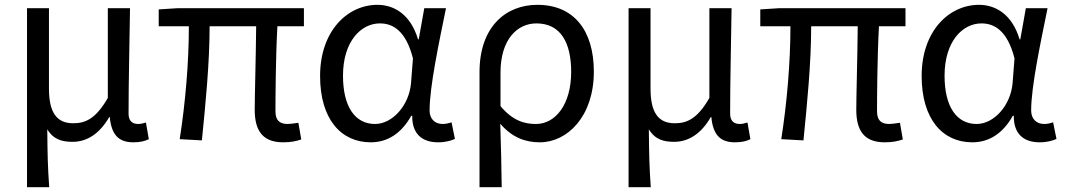

<svg xmlns="http://www.w3.org/2000/svg" viewBox="-20 -577 4415 796"><path d="M92 199H184C178 114 177 66 176 -41C202 2 238 11 281 11C340 11 393 -22 433 -92H435C442 -19 471 13 533 13C562 13 581 8 597 0L585 -69C572 -65 562 -63 553 -63C529 -63 513 -75 513 -106C513 -237 517 -396 519 -543H427V-171C376 -82 332 -66 283 -66C212 -66 183 -115 183 -210V-543H92Z M1154 13C1186 13 1210 8 1229 1L1217 -68C1196 -65 1183 -63 1173 -63C1139 -63 1122 -78 1122 -116C1122 -169 1123 -344 1130 -468H1240V-543H716L638 -538V-468H763C763 -321 749 -153 725 0L817 5C832 -146 849 -315 849 -468H1042C1041 -348 1036 -179 1036 -122C1036 -34 1070 13 1154 13Z M1517 13C1587 13 1644 -24 1685 -97H1689C1688 -21 1731 13 1796 13C1828 13 1850 6 1866 -1L1852 -70C1841 -66 1827 -63 1815 -63C1785 -63 1761 -82 1761 -119C1761 -218 1800 -400 1829 -543H1739L1716 -414H1713C1682 -518 1613 -557 1545 -557C1420 -557 1307 -448 1307 -262C1307 -84 1393 13 1517 13ZM1535 -63C1451 -63 1402 -136 1402 -263C1402 -406 1477 -480 1555 -480C1606 -480 1662 -453 1692 -335L1684 -232C1676 -140 1607 -63 1535 -63Z M1968 199H2060C2059 103 2057 34 2054 -64C2104 -6 2159 13 2218 13C2332 13 2442 -94 2442 -280C2442 -451 2359 -557 2208 -557C2076 -557 1968 -465 1968 -278ZM2202 -63C2155 -63 2106 -76 2055 -137V-276C2055 -413 2124 -480 2204 -480C2305 -480 2348 -399 2348 -279C2348 -144 2283 -63 2202 -63Z M2586 199H2678C2672 114 2671 66 2670 -41C2696 2 2732 11 2775 11C2834 11 2887 -22 2927 -92H2929C2936 -19 2965 13 3027 13C3056 13 3075 8 3091 0L3079 -69C3066 -65 3056 -63 3047 -63C3023 -63 3007 -75 3007 -106C3007 -237 3011 -396 3013 -543H2921V-171C2870 -82 2826 -66 2777 -66C2706 -66 2677 -115 2677 -210V-543H2586Z M3648 13C3680 13 3704 8 3723 1L3711 -68C3690 -65 3677 -63 3667 -63C3633 -63 3616 -78 3616 -116C3616 -169 3617 -344 3624 -468H3734V-543H3210L3132 -538V-468H3257C3257 -321 3243 -153 3219 0L3311 5C3326 -146 3343 -315 3343 -468H3536C3535 -348 3530 -179 3530 -122C3530 -34 3564 13 3648 13Z M4011 13C4081 13 4138 -24 4179 -97H4183C4182 -21 4225 13 4290 13C4322 13 4344 6 4360 -1L4346 -70C4335 -66 4321 -63 4309 -63C4279 -63 4255 -82 4255 -119C4255 -218 4294 -400 4323 -543H4233L4210 -414H4207C4176 -518 4107 -557 4039 -557C3914 -557 3801 -448 3801 -262C3801 -84 3887 13 4011 13ZM4029 -63C3945 -63 3896 -136 3896 -263C3896 -406 3971 -480 4049 -480C4100 -480 4156 -453 4186 -335L4178 -232C4170 -140 4101 -63 4029 -63Z"/></svg>

Font: Squished Noto Sans CJK JP Regular
Style: Regular
Weight: 400
Designer: Ryoko NISHIZUKA (kana & ideographs); Paul D. Hunt (Latin, Greek & Cyrillic); Wenlong ZHANG (bopomofo); Sandoll Communica
Foundry: Adobe Systems Incorporated
Version: Version 1.004;PS 1.004;hotconv 1.0.82;makeotf.lib2.5.63406